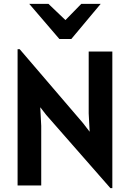

<svg xmlns="http://www.w3.org/2000/svg" viewBox="-20 -965 676 999"><path d="M554.5 14 220.5 -367 189.5 -407 194.5 -310V0H71.5V-709H82.5L411.5 -325L446.5 -279.5L441.5 -375V-697H564.5V14ZM289 -762 132 -945H232L320.5 -860.5L403 -945H504L351 -762Z"/></svg>

Font: Alatsi
Style: Regular
Weight: 400
Designer: Spyros Zevelakis, Eben Sorkin
Foundry: www.sorkintype.com
Version: Version 1.008; ttfautohint (v1.8.4.7-5d5b)